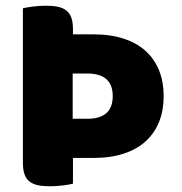

<svg xmlns="http://www.w3.org/2000/svg" viewBox="-20 -643 637 671"><path d="M234 -386V-228H287Q329 -228 351.5 -247.5Q374 -267 374 -307Q374 -347 351.5 -366.5Q329 -386 287 -386ZM235 -523H306Q367 -523 413.5 -507.5Q460 -492 490.5 -463.5Q521 -435 536.5 -395.5Q552 -356 552 -307Q552 -258 536.5 -218.5Q521 -179 490.5 -150.5Q460 -122 413.5 -106.5Q367 -91 306 -91H235V-1Q224 2 200.5 5Q177 8 154 8Q131 8 113.5 4.5Q96 1 84 -8Q72 -17 66 -33Q60 -49 60 -75V-614Q71 -617 94.5 -620Q118 -623 141 -623Q164 -623 181.5 -619.5Q199 -616 211 -607Q223 -598 229 -582Q235 -566 235 -540Z"/></svg>

Font: Baloo Da
Style: Regular
Weight: 400
Designer: Noopur Datye and Ek Type
Foundry: Ek Type
Version: Version 1.443;PS 1.000;hotconv 16.6.51;makeotf.lib2.5.65220;